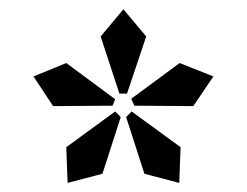

<svg xmlns="http://www.w3.org/2000/svg" viewBox="-20 -738 540 420"><path d="M204.1 -357.9 127.9 -337.9 125 -416 231.9 -494.1 244.1 -481.9ZM226.1 -506.8 96.2 -505.9 53.2 -570.8 125 -600.1 231.9 -521ZM372.1 -337.9 295.9 -357.9 255.9 -481.9 268.1 -494.1 375 -416ZM257.8 -533.2H241.2L200.2 -658.2L250 -717.8L299.8 -658.2ZM402.8 -505.9 273.9 -506.8 267.1 -522 373 -600.1 446.8 -570.8Z"/></svg>

Font: Charis SIL Viet
Style: Bold
Weight: 700
Foundry: SIL International
Version: Version 5.000